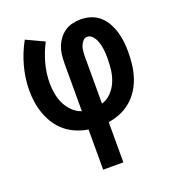

<svg xmlns="http://www.w3.org/2000/svg" viewBox="-133 -626 866 947"><g transform="rotate(-20 300.0 -152.5)"><path d="M247 215V4Q215 -1 185 -13.5Q155 -26 130.5 -46Q106 -66 88 -93Q70 -120 59 -150Q48 -180 43 -211.5Q38 -243 38 -275Q38 -339 55 -401.5Q72 -464 103 -520L197 -476Q173 -430 159 -379Q145 -328 145 -276Q145 -248 150 -220Q155 -192 167 -167Q179 -142 199.5 -121.5Q220 -101 247 -92V-343Q247 -365 249.5 -387Q252 -409 260 -429.5Q268 -450 281.5 -468Q295 -486 313 -498Q331 -510 353 -515Q375 -520 396 -520Q423 -520 449 -511.5Q475 -503 495 -485Q515 -467 528 -443.5Q541 -420 548.5 -394.5Q556 -369 559 -342Q562 -315 562 -289Q562 -256 558 -223Q554 -190 544 -158.5Q534 -127 516 -98.5Q498 -70 473 -48.5Q448 -27 417 -14Q386 -1 353 4V215ZM353 -93Q382 -102 403 -124Q424 -146 435.5 -173.5Q447 -201 451 -230.5Q455 -260 455 -290Q455 -304 454.5 -317.5Q454 -331 452 -344.5Q450 -358 446.5 -371Q443 -384 437 -396.5Q431 -409 420.5 -418.5Q410 -428 396 -428Q383 -428 374 -417.5Q365 -407 360.5 -395Q356 -383 354.5 -369.5Q353 -356 353 -343Z"/></g></svg>

Font: Iosevka SS04 Semibold Extended
Style: Regular
Weight: 600
Width: 7
Monospace: yes
Designer: Belleve Invis
Foundry: Belleve Invis
Version: Version 19.0.0; ttfautohint (v1.8.4)